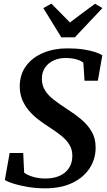

<svg xmlns="http://www.w3.org/2000/svg" viewBox="-20 -1015 582 1046"><path d="M225.5 11Q176 11 130.2 3.2Q84.5 -4.5 51.2 -15.2Q18 -26 6.5 -35L32.5 -181.5H106.5L111.5 -74.5Q129.5 -60.5 160.5 -51.5Q191.5 -42.5 225.5 -42.5Q258.5 -42.5 285.5 -50.2Q312.5 -58 332 -73.5Q351.5 -89 362.5 -111.8Q373.5 -134.5 374 -163.5Q375 -197.5 359.5 -224.2Q344 -251 315.2 -274.5Q286.5 -298 247 -323Q216.5 -342.5 188 -364.5Q159.5 -386.5 137 -413Q114.5 -439.5 101.2 -471.8Q88 -504 87.5 -543Q87.5 -609 122 -655.8Q156.5 -702.5 215.5 -727Q274.5 -751.5 346.5 -751.5Q396.5 -751.5 434.2 -745.8Q472 -740 497.8 -731.5Q523.5 -723 537.5 -714L513 -575H440.5L434 -673.5Q419 -685.5 394.2 -692.2Q369.5 -699 337 -699Q301.5 -699 272.5 -685.8Q243.5 -672.5 226 -647.5Q208.5 -622.5 208 -587Q208 -550.5 225.2 -522.8Q242.5 -495 273.8 -471Q305 -447 346.5 -420Q386 -395 421.2 -365.8Q456.5 -336.5 478.8 -299.2Q501 -262 501 -212.5Q501.5 -149.5 468.5 -98.8Q435.5 -48 374 -18.5Q312.5 11 225.5 11ZM314 -811.5 216 -971 260 -995Q285.5 -969.5 310.8 -943.8Q336 -918 361 -892.5Q394.5 -918.5 429 -943.8Q463.5 -969 498 -994.5L538 -971L387.5 -811.5Z"/></svg>

Font: Merriweather 28pt SemiBold
Style: Italic
Weight: 600
Italic angle: -7.8°
Version: Version 2.101